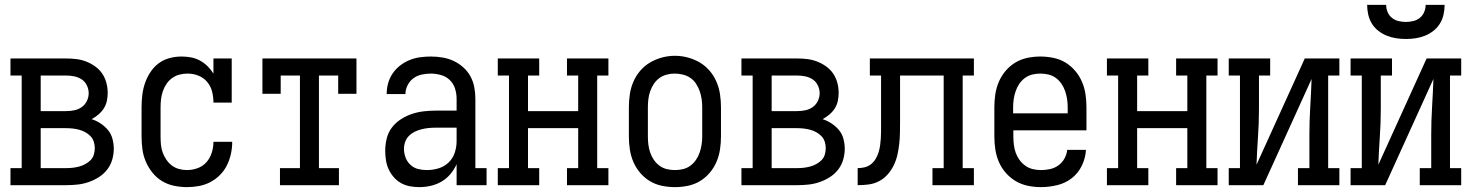

<svg xmlns="http://www.w3.org/2000/svg" viewBox="-20 -760 6040 788"><path d="M23 0V-70H69V-450H23V-520H252Q273 -520 293.5 -517.5Q314 -515 333.5 -507.5Q353 -500 370.5 -487.5Q388 -475 399.5 -458Q411 -441 416.5 -420.5Q422 -400 422 -379Q422 -362 418.5 -345.5Q415 -329 406 -315Q397 -301 384 -290Q371 -279 356 -271Q375 -265 392.5 -253.5Q410 -242 423 -226.5Q436 -211 441.5 -190.5Q447 -170 447 -150Q447 -127 440.5 -104.5Q434 -82 419.5 -63.5Q405 -45 385 -32.5Q365 -20 343 -12.5Q321 -5 298 -2.5Q275 0 252 0ZM252 -304Q269 -304 285.5 -307.5Q302 -311 315.5 -320.5Q329 -330 336.5 -345.5Q344 -361 344 -377Q344 -394 336.5 -409.5Q329 -425 315.5 -434Q302 -443 285.5 -446.5Q269 -450 252 -450H147V-304ZM147 -70H252Q265 -70 278.5 -71.5Q292 -73 305 -76.5Q318 -80 330 -86.5Q342 -93 351.5 -102.5Q361 -112 365 -125Q369 -138 369 -152Q369 -165 365 -178Q361 -191 351.5 -201Q342 -211 330 -217.5Q318 -224 305 -227.5Q292 -231 278.5 -232.5Q265 -234 252 -234H147Z M747 8Q721 8 694.5 2.5Q668 -3 645.5 -16.5Q623 -30 606 -51Q589 -72 578.5 -96.5Q568 -121 564.5 -147.5Q561 -174 561 -200V-320Q561 -345 564 -370Q567 -395 575 -418.5Q583 -442 597 -463.5Q611 -485 631 -500Q651 -515 675.5 -521.5Q700 -528 725 -528Q725 -528 725 -528Q725 -528 725 -528Q745 -528 764 -524.5Q783 -521 800.5 -511.5Q818 -502 832 -488Q846 -474 856 -458V-520H931V-339H856Q856 -362 850.5 -384Q845 -406 830.5 -423.5Q816 -441 794.5 -449.5Q773 -458 750 -458Q734 -458 717.5 -454Q701 -450 687 -440Q673 -430 663.5 -416Q654 -402 648.5 -386Q643 -370 641 -353.5Q639 -337 639 -320V-200Q639 -183 640.5 -166.5Q642 -150 647.5 -134.5Q653 -119 662.5 -105Q672 -91 685 -81Q698 -71 714.5 -66.5Q731 -62 747 -62Q770 -62 791.5 -70Q813 -78 827.5 -94.5Q842 -111 849 -133Q856 -155 856 -177Q856 -177 856 -177.5Q856 -178 856 -178H933Q933 -178 933 -177.5Q933 -177 933 -176Q933 -152 927.5 -127.5Q922 -103 911 -81Q900 -59 882.5 -41.5Q865 -24 843 -12.5Q821 -1 796.5 3.5Q772 8 747 8Z M1129 0V-70H1211V-450H1132V-375H1057V-520H1443V-375H1368V-450H1289V-70H1371V0Z M1701 8Q1682 8 1662.5 4.5Q1643 1 1626 -8.5Q1609 -18 1596 -33Q1583 -48 1575 -65.5Q1567 -83 1564 -102.5Q1561 -122 1561 -141Q1561 -166 1567 -191Q1573 -216 1588 -236Q1603 -256 1624.5 -270Q1646 -284 1669.5 -292Q1693 -300 1718 -303Q1743 -306 1768 -306H1854V-355Q1854 -376 1847.5 -396.5Q1841 -417 1826 -431.5Q1811 -446 1790 -452Q1769 -458 1749 -458Q1730 -458 1711 -454Q1692 -450 1677 -439Q1662 -428 1653 -410.5Q1644 -393 1644 -374Q1644 -374 1644 -374Q1644 -374 1644 -374H1567Q1567 -374 1567 -374Q1567 -374 1567 -374Q1567 -397 1573 -418.5Q1579 -440 1591.5 -458.5Q1604 -477 1622 -491Q1640 -505 1661 -513.5Q1682 -522 1704 -525Q1726 -528 1749 -528Q1772 -528 1796 -524Q1820 -520 1841.5 -510Q1863 -500 1881 -484Q1899 -468 1910.5 -447Q1922 -426 1926.5 -402.5Q1931 -379 1931 -355V-70H1977V0H1854V-86Q1844 -64 1828.5 -45.5Q1813 -27 1792.5 -15Q1772 -3 1748.5 2.5Q1725 8 1701 8ZM1732 -62Q1756 -62 1779.5 -69Q1803 -76 1820.5 -92.5Q1838 -109 1846 -132.5Q1854 -156 1854 -180V-236H1768Q1753 -236 1738.5 -234.5Q1724 -233 1710 -229.5Q1696 -226 1682.5 -219.5Q1669 -213 1658.5 -202.5Q1648 -192 1643 -178Q1638 -164 1638 -149Q1638 -131 1644.5 -113.5Q1651 -96 1664.5 -83.5Q1678 -71 1695.5 -66.5Q1713 -62 1732 -62Z M2023 0V-70H2069V-450H2023V-520H2193V-450H2147V-304H2353V-450H2307V-520H2477V-450H2431V-70H2477V0H2307V-70H2353V-234H2147V-70H2193V0Z M2750 8Q2723 8 2696.5 2.5Q2670 -3 2647.5 -16.5Q2625 -30 2607.5 -50.5Q2590 -71 2579.5 -95.5Q2569 -120 2565 -146.5Q2561 -173 2561 -200V-320Q2561 -347 2565 -373.5Q2569 -400 2579.5 -424.5Q2590 -449 2607.5 -469.5Q2625 -490 2648 -503.5Q2671 -517 2697 -524Q2723 -531 2750 -531Q2777 -531 2803 -524Q2829 -517 2852 -503.5Q2875 -490 2892.5 -469.5Q2910 -449 2920.5 -424.5Q2931 -400 2935 -373.5Q2939 -347 2939 -320V-200Q2939 -173 2935 -146.5Q2931 -120 2920.5 -95.5Q2910 -71 2892.5 -50.5Q2875 -30 2852.5 -16.5Q2830 -3 2803.5 2.5Q2777 8 2750 8ZM2750 -62Q2767 -62 2783.5 -66Q2800 -70 2813.5 -80Q2827 -90 2836.5 -104Q2846 -118 2851.5 -134Q2857 -150 2859.5 -166.5Q2862 -183 2862 -200V-320Q2862 -337 2859.5 -354Q2857 -371 2851.5 -386.5Q2846 -402 2836.5 -416.5Q2827 -431 2813 -440.5Q2799 -450 2782 -454Q2765 -458 2748 -458Q2732 -458 2715.5 -453.5Q2699 -449 2685.5 -439Q2672 -429 2663 -415Q2654 -401 2648.5 -385.5Q2643 -370 2641 -353.5Q2639 -337 2639 -320V-200Q2639 -183 2641 -166.5Q2643 -150 2648.5 -134Q2654 -118 2663.5 -104Q2673 -90 2686.5 -80Q2700 -70 2716.5 -66Q2733 -62 2750 -62Z M3023 0V-70H3069V-450H3023V-520H3252Q3273 -520 3293.5 -517.5Q3314 -515 3333.5 -507.5Q3353 -500 3370.5 -487.5Q3388 -475 3399.5 -458Q3411 -441 3416.5 -420.5Q3422 -400 3422 -379Q3422 -362 3418.5 -345.5Q3415 -329 3406 -315Q3397 -301 3384 -290Q3371 -279 3356 -271Q3375 -265 3392.5 -253.5Q3410 -242 3423 -226.5Q3436 -211 3441.5 -190.5Q3447 -170 3447 -150Q3447 -127 3440.5 -104.5Q3434 -82 3419.5 -63.5Q3405 -45 3385 -32.5Q3365 -20 3343 -12.5Q3321 -5 3298 -2.5Q3275 0 3252 0ZM3252 -304Q3269 -304 3285.5 -307.5Q3302 -311 3315.5 -320.5Q3329 -330 3336.5 -345.5Q3344 -361 3344 -377Q3344 -394 3336.5 -409.5Q3329 -425 3315.5 -434Q3302 -443 3285.5 -446.5Q3269 -450 3252 -450H3147V-304ZM3147 -70H3252Q3265 -70 3278.5 -71.5Q3292 -73 3305 -76.5Q3318 -80 3330 -86.5Q3342 -93 3351.5 -102.5Q3361 -112 3365 -125Q3369 -138 3369 -152Q3369 -165 3365 -178Q3361 -191 3351.5 -201Q3342 -211 3330 -217.5Q3318 -224 3305 -227.5Q3292 -231 3278.5 -232.5Q3265 -234 3252 -234H3147Z M3500 0V-70Q3515 -70 3529 -73.5Q3543 -77 3554.5 -86Q3566 -95 3573.5 -107.5Q3581 -120 3585.5 -134Q3590 -148 3592 -162.5Q3594 -177 3595 -191.5Q3596 -206 3596 -220.5Q3596 -235 3596 -250Q3596 -250 3596 -251Q3596 -252 3596 -253V-257Q3596 -258 3596 -259Q3596 -260 3596 -261V-450H3550V-520H3977V-450H3931V-70H3977V0H3807V-70H3853V-450H3674V-259Q3674 -236 3673.5 -213.5Q3673 -191 3670.5 -168.5Q3668 -146 3663 -124Q3658 -102 3648 -81.5Q3638 -61 3623 -44Q3608 -27 3588 -16.5Q3568 -6 3545.5 -3Q3523 0 3500 0Z M4252 8Q4225 8 4198.5 2.5Q4172 -3 4149 -16.5Q4126 -30 4108 -50.5Q4090 -71 4079.5 -95.5Q4069 -120 4065 -146.5Q4061 -173 4061 -200V-320Q4061 -347 4065 -373.5Q4069 -400 4079.5 -424.5Q4090 -449 4107.5 -469.5Q4125 -490 4147.5 -503.5Q4170 -517 4196.5 -522.5Q4223 -528 4250 -528Q4277 -528 4303.5 -522.5Q4330 -517 4352.5 -503.5Q4375 -490 4392.5 -469.5Q4410 -449 4420.5 -424.5Q4431 -400 4435 -373.5Q4439 -347 4439 -320V-225H4139V-200Q4139 -183 4141 -166Q4143 -149 4148.5 -133.5Q4154 -118 4164 -104Q4174 -90 4188 -80Q4202 -70 4218.5 -66Q4235 -62 4252 -62Q4271 -62 4289.5 -66Q4308 -70 4323.5 -81Q4339 -92 4348.5 -109Q4358 -126 4360 -145H4437Q4435 -111 4420 -80Q4405 -49 4378.5 -28.5Q4352 -8 4318.5 0Q4285 8 4252 8ZM4362 -295V-320Q4362 -337 4359.5 -353.5Q4357 -370 4351.5 -386Q4346 -402 4336.5 -416Q4327 -430 4313.5 -440Q4300 -450 4283.5 -454Q4267 -458 4250 -458Q4233 -458 4216.5 -454Q4200 -450 4186.5 -440Q4173 -430 4163.5 -416Q4154 -402 4148.5 -386Q4143 -370 4140.5 -353.5Q4138 -337 4138 -320V-295Z M4523 0V-70H4569V-450H4523V-520H4693V-450H4647V-304H4853V-450H4807V-520H4977V-450H4931V-70H4977V0H4807V-70H4853V-234H4647V-70H4693V0Z M5023 0V-70H5069V-450H5023V-520H5193V-450H5147V-312Q5147 -255 5143 -198Q5139 -141 5137 -84L5335 -520H5477V-450H5431V-70H5477V0H5307V-70H5354V-208Q5354 -265 5357.5 -322Q5361 -379 5363 -436L5165 0Z M5523 0V-70H5569V-450H5523V-520H5693V-450H5647V-312Q5647 -255 5643 -198Q5639 -141 5637 -84L5835 -520H5977V-450H5931V-70H5977V0H5807V-70H5854V-208Q5854 -265 5857.5 -322Q5861 -379 5863 -436L5665 0ZM5750 -600Q5730 -600 5710 -603Q5690 -606 5671.5 -613.5Q5653 -621 5637 -633.5Q5621 -646 5610.5 -663Q5600 -680 5595.5 -700Q5591 -720 5591 -740H5669Q5669 -725 5675 -710.5Q5681 -696 5693 -686.5Q5705 -677 5720 -673.5Q5735 -670 5750 -670Q5765 -670 5780 -673.5Q5795 -677 5807 -686.5Q5819 -696 5825 -710.5Q5831 -725 5831 -740H5909Q5909 -720 5904.5 -700Q5900 -680 5889.5 -663Q5879 -646 5863 -633.5Q5847 -621 5828.5 -613.5Q5810 -606 5790 -603Q5770 -600 5750 -600Z"/></svg>

Font: Iosevka Slab
Style: Regular
Weight: 400
Monospace: yes
Designer: Belleve Invis
Foundry: Belleve Invis
Version: Version 11.2.4; ttfautohint (v1.8.3)